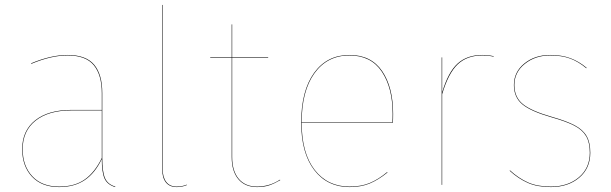

<svg xmlns="http://www.w3.org/2000/svg" viewBox="-20 -750 2480 779"><path d="M448 7 447 9Q415 -1 404 -26Q393 -51 393 -105Q366 -48 324 -19.5Q282 9 220 9Q149 9 109.5 -33.5Q70 -76 70 -145Q70 -220 123 -262Q176 -304 269 -304H393V-372Q393 -446 360.5 -485.5Q328 -525 254 -525Q188 -525 107 -491L106 -493Q187 -527 254 -527Q329 -527 362 -487.5Q395 -448 395 -372V-110Q395 -53 406 -27.5Q417 -2 448 7ZM393 -109V-302H269Q177 -302 124.5 -260.5Q72 -219 72 -145Q72 -77 111 -35Q150 7 220 7Q283 7 324 -22Q365 -51 393 -109Z M638 -64V-730H640V-64Q640 -31 654.5 -12Q669 7 697 7Q719 7 738 -1V1Q719 9 697 9Q668 9 653 -10Q638 -29 638 -64Z M1117 -19Q1095 -6 1073.5 1.5Q1052 9 1023 9Q974 9 947 -23Q920 -55 920 -113V-515H833V-517H920V-651H922V-517H1068V-515H922V-113Q922 -56 948.5 -24.5Q975 7 1023 7Q1073 7 1116 -21Z M1574 -252H1204Q1204 -129 1256.5 -61Q1309 7 1398 7Q1445 7 1480 -7.5Q1515 -22 1551 -52L1552 -50Q1515 -20 1480 -5.5Q1445 9 1398 9Q1308 9 1255 -60Q1202 -129 1202 -253Q1202 -382 1254.5 -454.5Q1307 -527 1398 -527Q1486 -527 1530.5 -461.5Q1575 -396 1575 -288Q1575 -266 1574 -252ZM1573 -288Q1573 -394 1529 -459.5Q1485 -525 1398 -525Q1308 -525 1256 -453Q1204 -381 1204 -254H1572Q1573 -267 1573 -288Z M1983 -522V-520Q1961 -525 1937 -525Q1875 -525 1837 -489Q1799 -453 1774 -368V0H1772V-517H1774V-375Q1798 -457 1836.5 -492Q1875 -527 1937 -527Q1961 -527 1983 -522Z M2360 -475 2359 -473Q2327 -500 2293 -512.5Q2259 -525 2212 -525Q2152 -525 2109.5 -491Q2067 -457 2067 -405Q2067 -356 2101 -328Q2135 -300 2219 -276Q2279 -259 2312 -241.5Q2345 -224 2360 -198Q2375 -172 2375 -130Q2375 -67 2330 -29Q2285 9 2215 9Q2160 9 2121.5 -8Q2083 -25 2048 -57L2049 -59Q2084 -27 2122 -10Q2160 7 2215 7Q2284 7 2328.5 -30.5Q2373 -68 2373 -130Q2373 -172 2358 -197.5Q2343 -223 2310.5 -240Q2278 -257 2218 -274Q2134 -298 2099.5 -326.5Q2065 -355 2065 -405Q2065 -458 2107.5 -492.5Q2150 -527 2212 -527Q2259 -527 2294 -514Q2329 -501 2360 -475Z"/></svg>

Font: FiraGO Two
Style: Regular
Weight: 100
Designer: bBox Type
Foundry: bBox Type GmbH
Version: Version 1.001